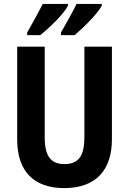

<svg xmlns="http://www.w3.org/2000/svg" viewBox="-20 -953 660 983"><path d="M501 -924V-933H372C357 -901 323 -840 292 -786V-773H362C407 -811 482 -885 501 -924ZM328 -924V-933H199C183 -901 151 -842 119 -786V-773H186C238 -815 308 -883 328 -924ZM553 -240V-714H412V-250C412 -152 380 -113 310 -113C243 -113 209 -150 209 -249V-714H68V-239C68 -77 152 10 309 10C470 10 553 -81 553 -240Z"/></svg>

Font: Noto Sans Myanmar Condensed
Style: Bold
Weight: 700
Width: 3
Designer: Monotype Design Team
Foundry: Monotype Imaging Inc.
Version: Version 2.107